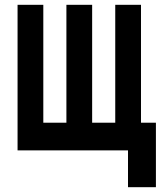

<svg xmlns="http://www.w3.org/2000/svg" viewBox="-20 -625 690 798"><path d="M512 153V0H53V-605H160V-115H256V-605H363V-115H459V-605H566V-115H628V153Z"/></svg>

Font: Martian Mono SemiCondensed Medium
Style: Regular
Weight: 500
Width: 4
Designer: Roman Shamin
Foundry: Evil Martians
Version: Version 1.000